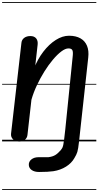

<svg xmlns="http://www.w3.org/2000/svg" viewBox="-25 -1349 939 1832"><path d="M158.5 1.5Q121.5 1.5 99.2 -20Q77 -41.5 80.5 -74L179.5 -940.5Q182.5 -970 205.8 -987.5Q229 -1005 265 -1005Q301.5 -1005 320 -982.8Q338.5 -960.5 334 -922L237 -61Q233.5 -32 212.5 -15.2Q191.5 1.5 158.5 1.5ZM348 292Q305 292 278.5 274.2Q252 256.5 250 226Q248 193.5 274.5 172.2Q301 151 342.5 151Q388.5 151 408.2 151Q428 151 432.5 151Q437 151 436.8 150.8Q436.5 150.5 442.5 150Q478 145 502.2 130.5Q526.5 116 555 83.5Q563.5 73.5 569 63Q574.5 52.5 578.8 33.2Q583 14 587.2 -21.2Q591.5 -56.5 598 -115L669 -814.5Q673.5 -856 664.8 -871.5Q656 -887 628 -887Q598.5 -887 560 -858Q521.5 -829 479.8 -779.5Q438 -730 398.5 -666.8Q359 -603.5 326.5 -534.2Q294 -465 275 -397.5Q262 -364 241.8 -349.8Q221.5 -335.5 186.5 -335.5Q173 -335.5 168.5 -364.2Q164 -393 176 -444.8Q188 -496.5 222.5 -565.5L298 -691.5Q333.5 -784 388.2 -855.5Q443 -927 507 -967.5Q571 -1008 633.5 -1008Q699 -1008 742.5 -983.2Q786 -958.5 805.2 -912Q824.5 -865.5 817 -800L740.5 -102.5Q734 -40.5 729.5 -1.2Q725 38 721.2 61.8Q717.5 85.5 713 100.5Q708.5 115.5 701.8 128.5Q695 141.5 684.5 160Q657.5 208 604.8 241Q552 274 485 284.5Q460.5 288 426.2 290Q392 292 348 292ZM158.5 1.5Q121.5 1.5 99.2 -20Q77 -41.5 80.5 -74L179.5 -940.5Q182.5 -970 205.8 -987.5Q229 -1005 265 -1005Q301.5 -1005 320 -982.8Q338.5 -960.5 334 -922L237 -61Q233.5 -32 212.5 -15.2Q191.5 1.5 158.5 1.5ZM348 292Q305 292 278.5 274.2Q252 256.5 250 226Q248 193.5 274.5 172.2Q301 151 342.5 151Q388.5 151 408.2 151Q428 151 432.5 151Q437 151 436.8 150.8Q436.5 150.5 442.5 150Q478 145 502.2 130.5Q526.5 116 555 83.5Q563.5 73.5 569 63Q574.5 52.5 578.8 33.2Q583 14 587.2 -21.2Q591.5 -56.5 598 -115L669 -814.5Q673.5 -856 664.8 -871.5Q656 -887 628 -887Q598.5 -887 560 -858Q521.5 -829 479.8 -779.5Q438 -730 398.5 -666.8Q359 -603.5 326.5 -534.2Q294 -465 275 -397.5Q262 -364 241.8 -349.8Q221.5 -335.5 186.5 -335.5Q173 -335.5 168.5 -364.2Q164 -393 176 -444.8Q188 -496.5 222.5 -565.5L298 -691.5Q333.5 -784 388.2 -855.5Q443 -927 507 -967.5Q571 -1008 633.5 -1008Q699 -1008 742.5 -983.2Q786 -958.5 805.2 -912Q824.5 -865.5 817 -800L740.5 -102.5Q734 -40.5 729.5 -1.2Q725 38 721.2 61.8Q717.5 85.5 713 100.5Q708.5 115.5 701.8 128.5Q695 141.5 684.5 160Q657.5 208 604.8 241Q552 274 485 284.5Q460.5 288 426.2 290Q392 292 348 292ZM-5 455H894V463H-5ZM-5 -16H894V0H-5ZM-5 -549H894V-541H-5ZM-5 -1329H894V-1321H-5Z"/></svg>

Font: Edu SA Dotted Guide
Style: Regular
Weight: 400
Designer: Tina and Corey Anderson, Eben Sorkin, Mirko Velimirovic
Foundry: Google for Education
Version: Version 2.000